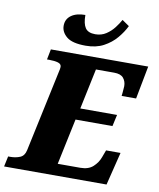

<svg xmlns="http://www.w3.org/2000/svg" viewBox="-126 -1033 922 1111"><g transform="rotate(10 335.5 -477.0)"><path d="M-25 0 -12 -61H1Q32 -61 57.5 -71.5Q83 -82 90 -116L192 -594Q194 -602 195.5 -610Q197 -618 197 -624Q197 -641 177 -647Q157 -653 125 -653H112L124 -714H696L659 -520H574Q575 -525 576 -538Q577 -551 578 -563.5Q579 -576 579 -578Q579 -606 563 -625.5Q547 -645 508 -645H401L351 -407H567L552 -339H335L278 -69H411Q458 -69 485 -93.5Q512 -118 524 -151L540 -194H625L577 0ZM318 -770Q239 -770 206 -797.5Q173 -825 173 -862Q173 -901 203.5 -923Q234 -945 286 -945Q286 -894 302.5 -869.5Q319 -845 361 -845Q397 -845 424.5 -863Q452 -881 471.5 -906.5Q491 -932 503 -954L545 -925Q527 -888 497 -852.5Q467 -817 423 -793.5Q379 -770 318 -770Z"/></g></svg>

Font: Noto Serif Black
Style: Italic
Weight: 900
Italic angle: -12°
Designer: Monotype Design Team
Foundry: Monotype Imaging Inc.
Version: Version 2.013